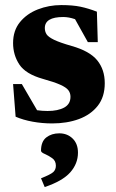

<svg xmlns="http://www.w3.org/2000/svg" viewBox="-20 -471 456 756"><path d="M221 -451Q266.5 -451 297.2 -444.5Q328 -438 361.5 -425L365 -305H326L275.5 -395.5Q251 -404 229 -404Q156.5 -404 156.5 -360.5Q156.5 -347 163.2 -336.2Q170 -325.5 192.5 -314.5Q215 -303.5 262 -290Q333 -270 362.8 -233.5Q392.5 -197 392.5 -143.5Q392.5 -89.5 365 -54.5Q337.5 -19.5 290.8 -2.2Q244 15 185.5 15Q146 15 108.8 8.2Q71.5 1.5 41.5 -11.5L31.5 -140H66L126 -37Q146.5 -34 167.5 -34Q208 -34 232.8 -47.5Q257.5 -61 257.5 -90Q257.5 -105 249 -116Q240.5 -127 217 -137.5Q193.5 -148 148.5 -160.5Q81 -179.5 56.2 -217Q31.5 -254.5 31.5 -301.5Q31.5 -350.5 58.5 -383.8Q85.5 -417 129 -434Q172.5 -451 221 -451ZM141.5 231Q179.5 216 189.8 206.5Q200 197 200 181.5Q200 162 185.5 151.8Q171 141.5 156.2 135.2Q141.5 129 141.5 122.5Q141.5 86.5 162.2 70.2Q183 54 213.5 54Q245 54 266 74.5Q287 95 287 130Q287 173.5 256.5 207.8Q226 242 156 265.5Z"/></svg>

Font: Newsreader 16pt ExtraBold
Style: Regular
Weight: 800
Designer: Hugues Gentile
Foundry: Production Type
Version: Version 1.003; ttfautohint (v1.8.3)